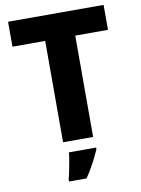

<svg xmlns="http://www.w3.org/2000/svg" viewBox="-100 -781 785 1069"><g transform="rotate(-10 292.5 -246.5)"><path d="M377 0H207V-573H22V-714H562V-573H377ZM383 71Q372 96 360 120Q348 144 333.5 169Q319 194 301 221H202V208Q208 187 213 160.5Q218 134 223 107.5Q228 81 229 61H383Z"/></g></svg>

Font: Noto Sans Devanagari ExtraBold
Style: Regular
Weight: 800
Version: Version 2.003